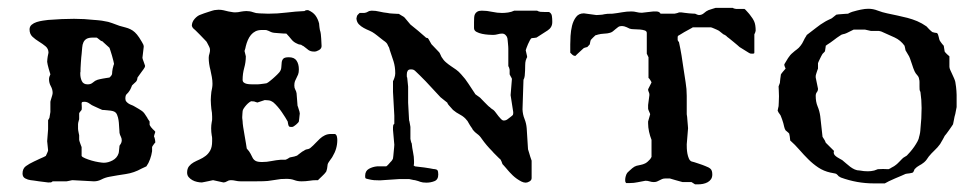

<svg xmlns="http://www.w3.org/2000/svg" viewBox="-20 -466 2526 495"><path d="M38.1 -18.6Q38.1 -31.2 46.6 -37.6Q55.2 -43.9 67.9 -49.8Q69.3 -50.3 73.7 -52.5Q78.1 -54.7 83 -56.9Q87.9 -59.1 92.3 -61Q96.7 -63 98.1 -64Q99.1 -66.4 101.6 -71.5Q104 -76.7 104 -78.6L101.6 -102.1L104 -132.8V-156.2Q104.5 -157.2 105.5 -158.7Q106 -159.7 106.4 -160.4Q106.9 -161.1 107.4 -162.1L109.9 -177.2V-203.6Q109.9 -204.1 110.6 -206.8Q111.3 -209.5 112.5 -213.1Q113.8 -216.8 114.7 -220.5Q115.7 -224.1 115.7 -226.6Q115.7 -235.4 111.1 -243.7Q106.4 -252 106.4 -261.7Q106.4 -267.6 109.9 -274.4Q109.4 -275.9 108.2 -280Q106.9 -284.2 105.5 -289.1Q104 -293.9 103 -298.8Q102.1 -303.7 101.6 -306.6Q101.6 -308.6 102.1 -313.7Q102.5 -318.8 105 -330.1Q105 -340.3 97.4 -346.7Q89.8 -353 80.6 -358.6Q71.3 -364.3 63.7 -371.3Q56.2 -378.4 56.2 -390.1Q56.2 -397.5 61.5 -402.1Q66.9 -406.7 74.7 -409.2Q82.5 -411.6 90.6 -412.8Q98.6 -414.1 104 -414.6Q140.6 -417.5 170.9 -417.5Q197.3 -417.5 223.1 -414.6Q224.1 -414.6 227.5 -414.3Q231 -414.1 235.1 -413.6Q239.3 -413.1 243.2 -412.6Q247.1 -412.1 248.5 -411.6Q259.3 -410.2 268.8 -406.5Q278.3 -402.8 288.1 -399.4Q296.4 -397 303.2 -395.3Q310.1 -393.6 316.2 -390.6Q322.3 -387.7 327.6 -382.8Q333 -377.9 338.9 -369.1Q341.3 -364.7 345.9 -357.7Q350.6 -350.6 350.6 -345.7L347.2 -316.9Q347.2 -315.9 348.1 -313.2Q349.1 -310.5 350.3 -307.1Q351.6 -303.7 352.5 -300.8Q353.5 -297.9 354 -296.4Q354 -292.5 350.1 -287.6Q346.2 -282.7 344.7 -280.3L334.5 -266.1Q334.5 -265.1 333.7 -261.5Q333 -257.8 332 -257.8Q332 -256.8 330.3 -255.1Q328.6 -253.4 326.4 -251.5Q324.2 -249.5 322.5 -247.8Q320.8 -246.1 320.3 -245.6Q320.3 -245.6 319.6 -243.7Q318.8 -241.7 317.9 -239.5Q316.9 -237.3 315.9 -235.4Q314.9 -233.4 314.5 -232.9Q310.5 -226.6 306.9 -223.6Q303.2 -220.7 303.2 -211.9Q303.2 -207 305.7 -204.1Q308.1 -201.2 311.5 -199Q314.9 -196.8 319.1 -195.3Q323.2 -193.8 326.2 -191.9Q334 -187.5 338.4 -184.8Q342.8 -182.1 346.2 -179.7Q349.6 -177.2 352.5 -173.3Q355.5 -169.4 359.9 -162.1Q359.9 -161.1 362.5 -157.5Q365.2 -153.8 365.7 -152.8V-144.5Q365.7 -143.6 368.2 -139.9Q370.6 -136.2 372.1 -135.3Q372.1 -134.8 373.3 -133.5Q374.5 -132.3 376.2 -130.9Q377.9 -129.4 379.2 -127.9Q380.4 -126.5 380.4 -126Q380.4 -125 379.2 -122.1Q377.9 -119.1 377 -114.3Q377.9 -113.3 379.2 -107.9Q380.4 -102.5 380.4 -98.6Q379.9 -98.6 378.7 -96.9Q377.4 -95.2 376 -93.3Q374.5 -91.3 373.3 -89.4Q372.1 -87.4 372.1 -86.9V-76.2Q370.6 -65.9 366.9 -55.7Q363.3 -45.4 357.4 -37.1L344.7 -31.2Q325.7 -20.5 304.4 -17.3Q283.2 -14.2 262.2 -10.3Q251 -8.3 241.7 -3.4Q232.4 1.5 222.2 1.5L166.5 -1.5Q166 -1.5 163.8 -1Q161.6 -0.5 159.2 0Q156.7 0.5 154.3 1Q151.9 1.5 151.4 1.5H115.7Q113.3 3.9 111.3 4.2Q109.4 4.4 104 4.4Q101.1 3.9 94.5 3.2Q87.9 2.4 80.8 1.5Q73.7 0.5 67.4 -0.5Q61 -1.5 59.1 -1.5Q51.8 -2.4 44.9 -6.1Q38.1 -9.8 38.1 -18.6ZM190.4 -64Q191.9 -61 199.5 -57.9Q207 -54.7 216.3 -52Q225.6 -49.3 234.6 -47.9Q243.7 -46.4 247.6 -46.4Q258.8 -46.4 270.3 -52.5Q281.7 -58.6 285.6 -70.3Q286.1 -70.8 286.4 -73.7Q286.6 -76.7 287.1 -80.3Q287.6 -84 287.8 -86.9Q288.1 -89.8 288.1 -90.3Q289.1 -91.3 291.5 -95.5Q293.9 -99.6 293.9 -104Q293.9 -109.4 291.5 -113.8Q289.1 -118.2 288.1 -123.5Q288.1 -124.5 287.8 -129.2Q287.6 -133.8 287.1 -139.4Q286.6 -145 286.4 -149.9Q286.1 -154.8 285.6 -156.2Q284.7 -163.1 281.7 -170.4Q278.8 -177.7 270.5 -179.7Q269.5 -180.2 265.6 -180.7Q261.7 -181.2 257.1 -181.6Q252.4 -182.1 248.5 -182.4Q244.6 -182.6 243.7 -182.6Q242.7 -183.1 234.9 -186.5Q227.1 -189.9 223.1 -191.9Q216.8 -194.3 210.7 -199Q204.6 -203.6 197.8 -203.6Q192.4 -203.6 191.4 -202.4Q190.4 -201.2 190.4 -198.7Q190.4 -196.3 190.7 -193.6Q190.9 -190.9 190.9 -187.5L190.4 -182.6Q189.5 -181.6 186.8 -178.2Q184.1 -174.8 184.1 -173.8V-158.7Q184.1 -158.2 182.9 -154.5Q181.6 -150.9 181.6 -149.4Q181.2 -147.5 181.2 -145.5V-140.1V-133.8Q181.2 -131.8 181.6 -129.9Q181.6 -127.9 182.9 -123Q184.1 -118.2 184.1 -117.2V-105.5Q184.1 -105 184.8 -102.3Q185.5 -99.6 186.8 -96.4Q188 -93.3 189 -90.3Q189.9 -87.4 190.4 -86.9ZM187 -275.4Q187 -265.6 190.9 -257.1Q194.8 -248.5 206.1 -248.5Q214.4 -248.5 219.7 -253.4Q225.1 -258.3 231.4 -260.3Q232.9 -260.7 236.8 -261.7Q240.7 -262.7 245.1 -263.4Q249.5 -264.2 254.2 -264.9Q258.8 -265.6 262.2 -266.1Q269 -272 269 -276.4Q269 -280.8 270.5 -289.1Q270.5 -290 271.7 -293.7Q272.9 -297.4 272.9 -298.3Q272.9 -298.8 273.4 -299.3Q273.4 -299.8 273.7 -300.3Q273.9 -300.8 273.9 -301.8Q273.9 -303.2 272.2 -309.6Q270.5 -315.9 268.6 -323Q266.6 -330.1 264.6 -335.9Q262.7 -341.8 262.2 -342.8Q261.2 -343.8 258.8 -345.9Q256.3 -348.1 253.9 -350.3Q251.5 -352.5 249.3 -354.5Q247.1 -356.4 246.1 -357.4Q246.1 -358.4 243.4 -359.6Q240.7 -360.8 240.2 -360.8Q239.3 -361.3 234.6 -365.2Q230 -369.1 229 -369.1H219.7Q209 -369.1 203.4 -366Q197.8 -362.8 195.1 -356.9Q192.4 -351.1 191.9 -343.3Q191.4 -335.4 190.4 -326.2Q189.9 -324.2 189.5 -318.1Q189 -312 188.5 -304.7Q188 -297.4 187.7 -290.5Q187.5 -283.7 187.5 -280.3Q187 -280.3 187 -278.3Q187 -276.4 187 -275.4Z M462.4 -21Q462.4 -31.2 467.3 -37.4Q472.2 -43.5 479.2 -47.4Q486.3 -51.3 494.6 -54.9Q502.9 -58.6 510 -64Q517.1 -69.3 522 -78.1Q526.9 -86.9 526.9 -101.6Q526.9 -105.5 526.9 -109.1Q526.9 -112.8 525.9 -116.7Q524.4 -125.5 524.4 -135.3Q524.4 -143.1 525.9 -151.4Q526.9 -155.3 526.9 -158.4Q526.9 -161.6 526.9 -165.5Q526.9 -170.9 526.4 -175.3Q525.9 -179.7 524.9 -185.1Q524.4 -190.4 523.9 -196.3Q523.4 -202.1 523.4 -208Q523.4 -213.4 523.9 -218.5Q524.4 -223.6 524.9 -229Q525.9 -234.4 526.9 -239.5Q527.8 -244.6 527.8 -250Q527.8 -258.8 526.1 -267.8Q524.4 -276.9 522.5 -285.6Q520.5 -293 519.3 -301Q518.1 -309.1 518.1 -316.9Q518.1 -319.8 518.6 -322.5Q519 -325.2 520 -327.6Q521.5 -332.5 521.5 -337.9Q521.5 -338.4 521.2 -338.6Q521 -338.9 521 -339.8V-341.3Q520.5 -342.8 519.3 -345.5Q518.1 -348.1 516.6 -350.8Q515.1 -353.5 513.9 -356Q512.7 -358.4 512.2 -358.9Q510.3 -360.8 505.4 -366Q500.5 -371.1 495.1 -376.7Q489.7 -382.3 484.6 -387.2Q479.5 -392.1 477.5 -393.6Q477.1 -394.5 475.8 -396.5Q474.6 -398.4 474.6 -399.4Q474.6 -409.2 481.9 -417.5Q489.3 -425.8 497.1 -428.2Q500.5 -429.7 506.1 -431.6Q511.7 -433.6 517.3 -435.3Q522.9 -437 527.3 -438.5Q531.7 -439.9 532.7 -439.9Q533.7 -439.9 537.6 -440.4Q541.5 -440.9 543.5 -440.9Q550.3 -440.9 556.4 -439.5Q562.5 -438 568.8 -436.5Q572.8 -436 577.1 -435.1Q581.5 -434.1 585.9 -434.1Q590.3 -434.1 593.8 -434.6Q597.2 -435.1 601.1 -436Q604.5 -436.5 607.9 -437Q611.3 -437.5 615.2 -437.5Q624.5 -437.5 632.3 -434.6Q640.1 -431.6 648.4 -431.6Q648.9 -431.6 651.9 -431.4Q654.8 -431.2 658.4 -431.2Q662.1 -431.2 665.8 -430.9Q669.4 -430.7 671.9 -430.7Q695.3 -430.7 718.5 -433.6Q741.7 -436.5 765.1 -437.5Q767.6 -439.5 769.3 -439.7Q771 -439.9 774.4 -439.9Q787.1 -434.6 793.5 -425.8Q799.8 -417 802.7 -405.3Q802.7 -404.3 803 -401.4Q803.2 -398.4 803.7 -395Q804.2 -391.6 804.7 -388.7Q805.2 -385.7 805.7 -385.3Q805.7 -384.8 806.2 -383.5Q806.6 -382.3 807.1 -378.2Q807.6 -374 808.1 -366.7Q808.6 -359.4 809.1 -347.2Q809.1 -340.8 802.5 -336.9Q795.9 -333 790.5 -333Q785.2 -333 781.7 -334Q778.3 -335 775.4 -336.9Q772.5 -338.9 769.5 -341.6Q766.6 -344.2 762.2 -347.2Q761.7 -347.2 759.5 -348.4Q757.3 -349.6 756.3 -350.6Q755.9 -350.6 752 -351.3Q748 -352.1 747.1 -353Q737.3 -356.9 731.7 -364Q726.1 -371.1 718.3 -379.4Q715.8 -379.4 710.7 -379.6Q705.6 -379.9 699.5 -380.4Q693.4 -380.9 688 -381.3Q682.6 -381.8 680.7 -382.8Q679.7 -382.8 674.8 -385.3Q669.9 -387.7 668.5 -387.7Q668 -388.7 662.8 -388.7Q657.7 -388.7 655.3 -388.7Q645.5 -388.7 638.7 -385.3Q631.8 -381.8 627 -376Q622.1 -370.1 618.9 -362.5Q615.7 -355 613.8 -347.2Q613.8 -346.2 612.5 -341.3Q611.3 -336.4 610.4 -334.5Q610.4 -333.5 611.1 -331.8Q611.8 -330.1 613.8 -320.8Q613.8 -305.7 609.6 -290.8Q605.5 -275.9 605.5 -260.3Q605.5 -255.9 608.4 -253.4Q611.3 -251 615.5 -250Q619.6 -249 624.3 -248.8Q628.9 -248.5 632.3 -248.5H643.6Q646 -248.5 650.1 -249Q654.3 -249.5 658.2 -250Q662.1 -250.5 665.3 -251Q668.5 -251.5 668.5 -252Q668.9 -252 671.4 -253.7Q673.8 -255.4 676.5 -257.6Q679.2 -259.8 682.1 -262.2Q685.1 -264.6 686.5 -266.1Q688 -267.6 690.2 -269.5Q692.4 -271.5 694.6 -273.7Q696.8 -275.9 698.5 -277.8Q700.2 -279.8 700.7 -280.3Q705.1 -286.1 705.3 -293Q705.6 -299.8 706.3 -305.4Q707 -311 710.4 -314.7Q713.9 -318.4 724.6 -318.4Q738.8 -318.4 744.6 -309.6Q750.5 -300.8 750.5 -287.1Q750.5 -278.8 748.5 -273.9Q746.6 -269 744.4 -265.1Q742.2 -261.2 740.5 -256.8Q738.8 -252.4 738.8 -245.6Q738.8 -239.3 741.2 -235.1Q743.7 -231 744.6 -225.6L747.1 -193.4Q747.6 -192.9 748.3 -190.4Q749 -188 750 -184.8Q751 -181.6 752 -178.5Q752.9 -175.3 752.9 -173.3Q752.4 -170.9 752.2 -167.5Q752 -164.1 751.5 -160.6Q751 -156.7 750.5 -152.8Q750 -151.4 748 -149.2Q746.1 -147 743.4 -144.8Q740.7 -142.6 737.8 -140.6Q734.9 -138.7 732.9 -138.7Q731 -138.7 728 -138.9Q725.1 -139.2 724.6 -141.1Q723.6 -142.1 722.7 -147Q721.7 -151.9 721.7 -152.8Q719.2 -157.2 715.3 -163.6Q711.4 -169.9 706.5 -177Q701.7 -184.1 695.8 -190.9Q689.9 -197.8 684.1 -202.6Q678.7 -206.5 672.6 -207.3Q666.5 -208 662.6 -208L643.6 -201.7Q642.6 -201.7 638.9 -203.1Q635.3 -204.6 633.8 -204.6H631.8Q630.9 -204.6 630.4 -204.8Q629.9 -205.1 628.9 -205.1Q626.5 -205.1 622.6 -202.1Q618.7 -199.2 615 -195.1Q611.3 -190.9 608.4 -186.5Q605.5 -182.1 605.5 -179.2Q605.5 -178.2 605 -173.1Q604.5 -168 604.5 -164.6Q604.5 -163.6 604.5 -161.6Q604.5 -159.7 605 -157.7Q605 -155.8 605.5 -152.8Q605.5 -148.9 606.9 -138.9Q608.4 -128.9 610.4 -117.9Q612.3 -106.9 614 -96.9Q615.7 -86.9 616.2 -83Q623 -75.7 626 -69.6Q628.9 -63.5 631.6 -58.6Q634.3 -53.7 639.4 -51Q644.5 -48.3 655.8 -48.3Q668 -48.3 679.9 -50.8Q691.9 -53.2 704.1 -54.2H715.8Q716.8 -54.2 721.4 -56.6Q726.1 -59.1 727.1 -60.1L738.8 -62.5Q740.7 -63.5 743.9 -64.2Q747.1 -64.9 747.1 -65.9Q748.5 -66.9 754.4 -71.5Q760.3 -76.2 762.2 -76.7Q767.1 -80.6 772.5 -81.3Q777.8 -82 781.7 -85.9Q787.6 -90.8 793.2 -96.9Q798.8 -103 804.7 -108.4Q810.5 -113.8 817.6 -117.2Q824.7 -120.6 833.5 -120.6H843.8Q847.7 -118.2 848.6 -113.8Q849.6 -109.4 849.6 -105Q849.6 -82.5 837.4 -62.5Q837.4 -62 835.7 -59.6Q834 -57.1 831.8 -54.2Q829.6 -51.3 827.9 -48.6Q826.2 -45.9 825.7 -44.9Q825.2 -44.4 824.7 -42Q824.2 -39.6 824 -36.6Q823.7 -33.7 823.2 -31Q822.8 -28.3 822.3 -27.8Q822.3 -26.9 821.5 -24.9Q820.8 -22.9 819.8 -22Q818.8 -20.5 816.2 -17.6Q813.5 -14.6 810.1 -11.5Q806.6 -8.3 803.7 -5.4Q800.8 -2.4 799.8 -1.5H795.4Q786.6 -1.5 777.8 0Q767.6 1.5 757.3 1.5Q747.1 1.5 738.8 -1.7Q730.5 -4.9 718.3 -4.9Q715.8 -4.9 710.4 -4.6Q705.1 -4.4 704.1 -4.4L681.2 -1Q670.4 1 659.2 1.2Q647.9 1.5 636.7 1.5H601.1Q593.3 1.5 587.4 0Q581.5 -1.5 574.7 -1.5Q569.8 -1.5 565.2 1.5Q560.5 4.4 556.2 4.4L529.3 -1.5Q528.8 -1.5 525.4 -0.7Q522 0 517.6 1Q513.2 2 508.3 2.9Q503.4 3.9 500.5 4.4Q494.6 4.4 488 2.9Q481.4 1.5 475.8 -1.7Q470.2 -4.9 466.3 -9.5Q462.4 -14.2 462.4 -21Z M959.5 -1Q950.7 -1 944.3 -1.5Q938 -2 928.2 -4.4Q922.9 -5.4 922.1 -6.8Q921.4 -8.3 921.4 -12.7Q921.4 -25.4 931.2 -30.8Q940.9 -36.1 952.1 -37.1H975.6Q976.6 -37.1 981 -41.7Q985.4 -46.4 987.3 -48.8Q988.8 -49.8 991 -53.2Q993.2 -56.6 993.2 -57.6Q993.7 -59.6 994.1 -64.7Q994.6 -69.8 995.1 -75.4Q995.6 -81.1 996.1 -85.9Q996.6 -90.8 996.6 -92.8L993.2 -130.9V-137.7Q993.2 -140.1 993.7 -142.6Q994.1 -145 996.6 -147V-168L993.2 -229V-256.8Q994.6 -258.8 996.8 -265.1Q999 -271.5 999 -276.9Q999 -293.9 994.6 -307.9Q990.2 -321.8 984.9 -336.9Q984.9 -337.9 983.6 -341.8Q982.4 -345.7 981.4 -346.2Q979.5 -350.6 978.3 -352.8Q977.1 -355 973.1 -358.4Q971.7 -359.4 968 -362.1Q964.4 -364.7 960.2 -368.2Q956.1 -371.6 951.9 -374.8Q947.8 -377.9 945.8 -379.4Q939.9 -383.8 932.4 -387Q924.8 -390.1 917.7 -394Q910.6 -397.9 905.3 -403.3Q899.9 -408.7 898.9 -418Q898.9 -418.9 899.7 -422.1Q900.4 -425.3 901.4 -426.8Q901.9 -427.7 904.1 -429.7Q906.2 -431.6 907.2 -432.6H918.9Q924.3 -433.1 928.5 -435.8Q932.6 -438.5 938.5 -438.5Q948.7 -438.5 958.7 -436Q968.8 -433.6 979 -432.6Q980 -432.1 984.4 -431.6Q988.8 -431.2 993.7 -430.9Q998.5 -430.7 1002.9 -430.4Q1007.3 -430.2 1008.3 -430.2Q1009.3 -429.2 1015.1 -426Q1021 -422.9 1022.9 -420.9L1038.1 -402.8Q1048.3 -395 1057.9 -386.7Q1067.4 -378.4 1077.1 -370.1Q1077.1 -369.1 1079.6 -368.4Q1082 -367.7 1083 -367.7Q1083.5 -366.7 1084.5 -365.7Q1085.4 -364.7 1085.4 -364.3L1092.3 -352.1L1112.3 -331.1Q1113.3 -330.1 1115.5 -325.2Q1117.7 -320.3 1118.2 -319.3Q1123.5 -310.5 1129.9 -305.2Q1136.2 -299.8 1142.8 -295.4Q1149.4 -291 1156 -286.4Q1162.6 -281.7 1168.9 -274.4Q1180.2 -262.2 1187.5 -250.5Q1194.8 -238.8 1204.6 -224.6Q1204.6 -223.6 1205.8 -222.9Q1207 -222.2 1208 -221.2L1216.3 -215.3Q1217.8 -214.4 1221.4 -210.4Q1225.1 -206.5 1229.5 -202.1Q1233.9 -197.8 1237.8 -193.8Q1241.7 -189.9 1243.2 -189.5Q1244.1 -188 1247.6 -185.5Q1251 -183.1 1252 -182.6Q1254.9 -180.2 1258.3 -175.5Q1261.7 -170.9 1265.1 -166.5Q1268.6 -162.1 1272 -158.7Q1275.4 -155.3 1278.8 -155.3Q1284.2 -155.3 1288.3 -158.4Q1292.5 -161.6 1296.4 -164.6Q1301.8 -168.5 1302.5 -170.2Q1303.2 -171.9 1303.2 -176.8L1296.4 -220.7L1299.8 -262.7Q1299.8 -263.2 1298.8 -265.1Q1297.9 -267.1 1296.6 -269Q1295.4 -271 1294.7 -272.7Q1293.9 -274.4 1293.9 -274.4V-286.1Q1293.9 -287.6 1292.7 -291Q1291.5 -294.4 1290.5 -295.4V-340.3Q1290.5 -341.8 1290.3 -345.7Q1290 -349.6 1289.6 -354Q1289.1 -358.4 1288.8 -362.3Q1288.6 -366.2 1288.1 -367.7Q1287.1 -372.1 1283.4 -375.7Q1279.8 -379.4 1274.4 -379.4Q1269 -379.4 1263.2 -377.7Q1257.3 -376 1251 -376Q1247.6 -376 1239.5 -376.5Q1231.4 -377 1223.1 -378.7Q1214.8 -380.4 1208.5 -383.8Q1202.1 -387.2 1202.1 -393.6V-408.7Q1202.1 -414.6 1202.4 -420.2Q1202.6 -425.8 1204.6 -429.7Q1206.5 -433.6 1210.7 -436Q1214.8 -438.5 1222.2 -438.5Q1235.4 -438.5 1248.8 -435.5Q1262.2 -432.6 1274.4 -432.6Q1281.2 -432.6 1290 -433.8Q1298.8 -435.1 1305.7 -438.5H1364.7Q1368.7 -436 1373.5 -435.5Q1378.4 -435.1 1383.8 -435.1H1395.5Q1401.9 -431.6 1402.8 -425Q1403.8 -418.5 1403.8 -411.6V-408.7Q1403.8 -395.5 1392.1 -387.7L1364.7 -370.1Q1364.7 -369.6 1362.8 -369.1Q1360.8 -368.7 1358.4 -368.4Q1356 -368.2 1353.5 -367.9Q1351.1 -367.7 1350.6 -367.7Q1348.6 -366.7 1346.2 -362.3Q1343.8 -357.9 1341.3 -352.3Q1338.9 -346.7 1337.2 -342Q1335.4 -337.4 1335.4 -336.4L1338.9 -320.8Q1338.9 -320.3 1338.9 -318.6Q1338.9 -316.9 1337.9 -316.9Q1337.9 -315.9 1336.7 -313.5Q1335.4 -311 1335.4 -310.1Q1334 -304.7 1334 -297.9Q1334 -291 1333.7 -283.9Q1333.5 -276.9 1332.8 -270.5Q1332 -264.2 1329.6 -260.3L1327.1 -184.1Q1327.6 -170.9 1332.3 -159.4Q1336.9 -147.9 1337.9 -135.3L1341.3 -81.1Q1342.3 -76.7 1344.2 -71.8Q1346.7 -62.5 1350.6 -51.8V-6.8Q1350.6 -1.5 1345.2 1.7Q1339.8 4.9 1335.4 4.9Q1330.1 4.9 1324.2 2Q1318.4 -1 1312.5 -5.1Q1306.6 -9.3 1301.8 -13.9Q1296.9 -18.6 1293.9 -22Q1292.5 -23.4 1289.8 -26.6Q1287.1 -29.8 1284.2 -33.2Q1281.2 -36.6 1278.8 -39.3Q1276.4 -42 1275.4 -43Q1275.4 -43.9 1273.2 -49.1Q1271 -54.2 1270.5 -54.7Q1269.5 -55.2 1266.4 -58.3Q1263.2 -61.5 1259.5 -65.2Q1255.9 -68.8 1252.7 -72Q1249.5 -75.2 1249 -76.2Q1233.9 -91.3 1222.2 -107.9Q1216.8 -116.2 1210.4 -120.6Q1204.1 -125 1198.7 -131.8Q1198.7 -132.8 1196.3 -136.2Q1193.8 -139.6 1192.9 -141.1Q1192.4 -141.6 1191.2 -143.8Q1189.9 -146 1188.5 -148.4Q1187 -150.9 1185.8 -153.1Q1184.6 -155.3 1184.1 -155.3Q1177.2 -164.6 1166.5 -170.2Q1155.8 -175.8 1147.9 -182.6L1139.6 -191.9Q1138.7 -192.4 1136 -196Q1133.3 -199.7 1133.3 -201.2L1115.7 -215.3L1077.1 -256.8Q1075.2 -258.8 1071 -262.9Q1066.9 -267.1 1062.5 -271.5Q1058.1 -275.9 1054.4 -279.3Q1050.8 -282.7 1049.8 -283.7Q1047.4 -285.6 1045.2 -286.4Q1043 -287.1 1039.1 -287.1Q1033.2 -287.1 1031 -283.4Q1028.8 -279.8 1028.8 -274.4Q1028.8 -273.4 1028.8 -269.8Q1028.8 -266.1 1029.8 -266.1L1032.2 -242.7V-201.2L1034.7 -155.3Q1035.2 -155.3 1035.6 -152.8Q1036.1 -150.4 1036.6 -147.5Q1037.1 -144.5 1037.6 -141.8Q1038.1 -139.2 1038.1 -138.7V-107.9Q1038.1 -107.4 1039.3 -102.3Q1040.5 -97.2 1041.5 -96.2Q1042.5 -85 1044.9 -73.5Q1047.4 -62 1047.4 -50.8Q1047.4 -48.3 1047.4 -45.2Q1047.4 -42 1046.4 -39.6L1049.8 -37.1Q1052.7 -36.6 1059.6 -35.9Q1066.4 -35.2 1074 -34.2Q1081.5 -33.2 1088.1 -32Q1094.7 -30.8 1097.2 -30.3Q1106 -29.8 1107.9 -26.9Q1109.9 -23.9 1109.9 -16.1Q1109.9 -2.9 1100.1 1Q1090.3 4.9 1079.6 4.9Q1074.2 4.9 1070.6 4.4Q1066.9 3.9 1064 2.9Q1061 2 1057.9 0.7Q1054.7 -0.5 1049.8 -1.5Q1047.4 -1.5 1041.7 -2.9Q1036.1 -4.4 1034.7 -4.4H1010.3Z M1695.8 -5.9Q1690.4 -5.9 1687 -4.4Q1683.6 -2.9 1680.4 -1.2Q1677.2 0.5 1673.8 2Q1670.4 3.4 1665.5 3.4Q1660.2 3.4 1655 1.7Q1649.9 0 1644 0Q1632.8 2 1623.5 3.9Q1614.3 5.9 1604.5 5.9H1594.2Q1592.3 3.4 1592 1.7Q1591.8 0 1591.8 -2.4Q1591.8 -6.8 1593.3 -12Q1594.7 -17.1 1597.2 -20.5Q1597.7 -21 1599.4 -22.7Q1601.1 -24.4 1603 -26.1Q1605 -27.8 1606.9 -29.5Q1608.9 -31.2 1609.9 -32.2Q1615.7 -37.1 1621.1 -38.6Q1626.5 -40 1632.1 -41Q1637.7 -42 1643.6 -44.9Q1649.4 -47.9 1656.2 -55.7Q1656.7 -56.6 1658.2 -58.8Q1659.7 -61 1659.7 -61.5V-105.5Q1655.8 -115.2 1653.3 -126.5Q1650.9 -137.7 1650.9 -147.9V-152.8L1656.2 -171.4Q1656.2 -171.9 1655.5 -173.8Q1654.8 -175.8 1653.6 -178.2Q1652.3 -180.7 1651.6 -182.9Q1650.9 -185.1 1650.9 -186V-195.3L1654.3 -221.2Q1654.3 -225.6 1652.6 -228.8Q1650.9 -231.9 1650.9 -235.8L1659.7 -253.4Q1659.7 -254.4 1656.7 -259.3Q1653.8 -264.2 1651.9 -265.1V-318.4L1647.5 -327.6V-380.9Q1647.5 -385.7 1642.3 -387.5Q1637.2 -389.2 1630.1 -389.9Q1623 -390.6 1615.5 -390.6Q1607.9 -390.6 1603.5 -392.1Q1602.5 -392.6 1595.7 -395.8Q1588.9 -398.9 1583.5 -398.9Q1577.6 -398.9 1574 -396.5Q1570.3 -394 1566.9 -390.9Q1563.5 -387.7 1559.6 -384.8Q1555.7 -381.8 1550.3 -380.9Q1549.3 -380.4 1545.4 -379.9Q1541.5 -379.4 1537.1 -379.2Q1532.7 -378.9 1528.8 -378.4Q1524.9 -377.9 1524.4 -377.4Q1523.4 -377.4 1522 -377Q1520.5 -376.5 1519 -376L1515.1 -375Q1513.2 -373 1508.5 -368.7Q1503.9 -364.3 1503.4 -363.3Q1502.4 -361.8 1501.5 -356.9Q1500.5 -352.1 1500.5 -351.6L1494.1 -344.7L1490.2 -343.8Q1488.8 -343.3 1487.3 -342.8Q1485.8 -342.3 1485.4 -342.3Q1483.9 -341.3 1481 -338.4Q1478 -335.4 1474.4 -332.3Q1470.7 -329.1 1467.8 -326.2Q1464.8 -323.2 1463.4 -321.8Q1459 -321.8 1455.8 -324.7Q1452.6 -327.6 1450.2 -330.1V-351.6Q1450.2 -359.9 1450.9 -373.3Q1451.7 -386.7 1454.8 -399.7Q1458 -412.6 1465.1 -422.1Q1472.2 -431.6 1485.4 -431.6L1517.6 -427.2Q1521 -427.2 1526.4 -427.7Q1531.7 -428.2 1532.7 -428.2Q1533.7 -428.2 1538.6 -429.4Q1543.5 -430.7 1559.1 -430.7Q1571.3 -432.1 1583.5 -434.3Q1595.7 -436.5 1607.9 -436.5Q1614.7 -436.5 1621.1 -434.8Q1627.4 -433.1 1634.8 -433.1L1664.6 -436.5H1671.4Q1674.8 -436.5 1677.7 -435.5Q1680.7 -434.6 1683.1 -430.7H1718.8Q1719.2 -430.7 1724.4 -431.9Q1729.5 -433.1 1730.5 -434.1H1736.3Q1739.3 -433.6 1745.1 -432.9Q1751 -432.1 1756.6 -431.6Q1762.2 -431.2 1766.6 -430.9Q1771 -430.7 1772 -430.7L1777.8 -428.2Q1778.8 -427.7 1779.8 -427.7Q1780.8 -427.2 1781.7 -427.2Q1789.6 -427.2 1795.2 -432.4Q1800.8 -437.5 1806.6 -439.9Q1810.5 -440.9 1817.4 -443.4Q1824.2 -445.8 1825.2 -445.8H1869.1Q1870.1 -444.8 1873.5 -443.8Q1877 -442.9 1878.4 -442.9H1899.4Q1899.9 -442.9 1901.6 -441.2Q1903.3 -439.5 1905.5 -437Q1907.7 -434.6 1909.9 -432.1Q1912.1 -429.7 1913.1 -428.2Q1921.4 -418 1924.8 -409.7Q1928.2 -401.4 1928.2 -386.7Q1928.2 -385.7 1927 -382.3Q1925.8 -378.9 1924.8 -377.4V-330.1Q1924.8 -328.1 1922.9 -327.9Q1920.9 -327.6 1919.4 -327.6Q1916.5 -327.6 1915 -327.9Q1913.6 -328.1 1910.2 -330.1L1886.7 -344.7Q1885.3 -346.2 1880.6 -350.1Q1876 -354 1870.6 -358.4Q1865.2 -362.8 1860.4 -366.7Q1855.5 -370.6 1854 -371.6Q1854 -372.6 1850.1 -375Q1846.2 -377.4 1845.2 -377.4L1833.5 -386.7Q1832 -387.7 1828.6 -389.2Q1825.2 -390.6 1822 -392.1Q1818.8 -393.6 1816.2 -394.5Q1813.5 -395.5 1813 -395.5H1766.1Q1765.1 -395 1763.7 -394Q1760.7 -392.1 1760.3 -392.1Q1757.8 -390.6 1753.2 -388.2Q1748.5 -385.7 1743.9 -383.1Q1739.3 -380.4 1735.4 -377.9Q1731.4 -375.5 1730.5 -375Q1728 -374 1727.5 -372.6Q1727.1 -371.1 1727.1 -370.1V-363.3Q1727.1 -361.8 1728.5 -359.9Q1729.5 -358.4 1730.5 -357.4Q1734.4 -339.4 1737.1 -323Q1739.7 -306.6 1742.2 -289.1Q1744.6 -271 1747.6 -253.9Q1750.5 -236.8 1750.5 -218.8V-171.4Q1751 -169.9 1751.5 -164.8Q1752 -159.7 1752.4 -153.6Q1752.9 -147.5 1753.4 -142.1Q1753.9 -136.7 1753.9 -135.3L1750.5 -93.8Q1750.5 -89.8 1750.7 -83.3Q1751 -76.7 1752.2 -70.1Q1753.4 -63.5 1755.9 -57.6Q1758.3 -51.8 1762.7 -49.8Q1764.6 -49.3 1769.8 -47.9Q1774.9 -46.4 1780.5 -44.4Q1786.1 -42.5 1791 -40.8Q1795.9 -39.1 1797.9 -38.1Q1807.6 -34.7 1812 -30.5Q1816.4 -26.4 1816.4 -16.1Q1816.4 -8.8 1813 -3.9Q1809.6 1 1804.2 3.9Q1798.8 6.8 1792.2 8.1Q1785.6 9.3 1779.3 9.3H1772L1762.7 3.4H1739.7Q1738.3 2.9 1733.4 1.7Q1728.5 0.5 1722.9 -1.2Q1717.3 -2.9 1712.6 -4.2Q1708 -5.4 1707 -5.9Z M2017.1 -105.5Q2017.1 -108.9 2016.1 -114.3Q2015.1 -119.6 2014.6 -121.6Q2013.7 -123 2009.8 -126.2Q2005.9 -129.4 2005.4 -129.9Q2002.9 -133.8 2001.7 -139.2Q2000.5 -144.5 1999.5 -148.4Q1998.5 -151.9 1996.3 -158.4Q1994.1 -165 1993.2 -166.5Q1993.2 -167.5 1990.7 -171.1Q1988.3 -174.8 1987.3 -175.8L1984.9 -180.7Q1984.9 -182.1 1986.1 -187Q1987.3 -191.9 1987.3 -192.4Q1987.3 -194.8 1987.8 -202.1Q1988.3 -209.5 1988.3 -217.8Q1988.3 -226.1 1987.8 -233.2Q1987.3 -240.2 1987.3 -243.2L1990.7 -252.4Q1990.7 -252.9 1991 -256.1Q1991.2 -259.3 1991.7 -262.9Q1992.2 -266.6 1992.7 -269.8Q1993.2 -272.9 1993.2 -273.9Q1994.1 -275.9 1998.5 -281.2Q2002.9 -286.6 2005.4 -289.1Q2005.4 -289.6 2003.9 -292.7Q2002.4 -295.9 2002.4 -297.4Q2002 -297.4 2002 -297.9V-298.8L2002.4 -300.8Q2006.3 -307.6 2011.7 -316.2Q2017.1 -324.7 2023.9 -330.1Q2029.3 -335 2034.4 -338.6Q2039.6 -342.3 2043.9 -348.1Q2048.3 -353.5 2051.5 -360.6Q2054.7 -367.7 2059.1 -374Q2059.1 -375 2060.1 -376Q2061 -377 2062 -377.4Q2072.8 -385.3 2084 -394.3Q2095.2 -403.3 2106.4 -409.7Q2106.9 -410.2 2109.6 -411.6Q2112.3 -413.1 2115.5 -414.6Q2118.7 -416 2121.1 -417.2Q2123.5 -418.5 2124.5 -418.9L2136.2 -428.2Q2137.7 -428.7 2142.1 -429Q2146.5 -429.2 2151.4 -429.7Q2156.2 -430.2 2160.6 -430.4Q2165 -430.7 2166.5 -430.7Q2167 -431.2 2168.9 -432.1Q2170.9 -433.1 2173.3 -434.1Q2175.8 -435.1 2178 -435.8Q2180.2 -436.5 2180.7 -436.5Q2189 -439 2199.5 -441.2Q2210 -443.4 2218.8 -443.4Q2231 -443.4 2242.9 -438.7Q2254.9 -434.1 2267.1 -431.6Q2280.3 -428.7 2293.5 -426Q2306.6 -423.3 2319.6 -419.9Q2332.5 -416.5 2344.7 -411.4Q2356.9 -406.2 2368.7 -397.9Q2369.1 -397.5 2371.1 -395.3Q2373 -393.1 2375.5 -390.6Q2377.9 -388.2 2380.4 -386Q2382.8 -383.8 2383.8 -383.3Q2384.3 -382.8 2389.4 -381.8Q2394.5 -380.9 2395.5 -380.9Q2397.5 -379.4 2398.4 -376.7Q2399.4 -374 2400.1 -370.8Q2400.9 -367.7 2401.6 -364.7Q2402.3 -361.8 2403.8 -359.9Q2404.3 -359.4 2405.5 -357.4Q2406.7 -355.5 2408.4 -353.5Q2410.2 -351.6 2411.4 -349.9Q2412.6 -348.1 2413.1 -348.1L2415.5 -333Q2417 -330.6 2421.6 -326.2Q2426.3 -321.8 2427.7 -320.8V-293.9Q2427.7 -290.5 2429.9 -285.6Q2432.1 -280.8 2434.6 -275.4Q2437 -270 2439.5 -264.6Q2441.9 -259.3 2442.9 -254.9Q2444.3 -247.6 2444.8 -242.2Q2445.3 -236.8 2445.8 -231.7Q2446.3 -226.6 2446.3 -221.2Q2446.3 -215.8 2446.3 -208.5V-189.9Q2446.3 -189 2444.8 -182.4Q2443.4 -175.8 2442.9 -172.4Q2441.9 -169.4 2440.9 -165Q2439.9 -160.6 2439.2 -156.2Q2438.5 -151.9 2437.7 -148.7Q2437 -145.5 2437 -145.5Q2436 -144 2433.1 -139.6Q2430.2 -135.3 2426.5 -130.1Q2422.9 -125 2419.7 -120.8Q2416.5 -116.7 2415.5 -115.7Q2415.5 -115.2 2413.8 -112.3Q2412.1 -109.4 2410.2 -105.7Q2408.2 -102.1 2406.2 -98.9Q2404.3 -95.7 2403.8 -94.7Q2397.5 -85.9 2389.4 -78.4Q2381.3 -70.8 2374.5 -62.5Q2370.1 -56.6 2368.7 -54.2Q2367.2 -51.8 2362.3 -47.4Q2355.5 -42 2349.6 -39.1Q2343.8 -36.1 2337.9 -29.8Q2337.9 -28.8 2335.9 -24.9Q2334 -21 2333 -21Q2332 -20.5 2329.6 -20Q2327.1 -19.5 2324 -19Q2320.8 -18.6 2318.1 -18.3Q2315.4 -18.1 2314.5 -17.6Q2311.5 -16.1 2304 -12.9Q2296.4 -9.8 2287.8 -6.1Q2279.3 -2.4 2271.7 1.2Q2264.2 4.9 2261.2 6.8H2232.4Q2189.5 6.8 2147.9 -8.3L2142.1 -11.7Q2141.1 -13.2 2139.6 -14.6Q2136.7 -17.6 2136.2 -17.6Q2135.7 -18.1 2133.5 -18.6Q2131.3 -19 2128.9 -19.5Q2126.5 -20 2124 -20.5Q2121.6 -21 2121.1 -21Q2103.5 -24.9 2089.6 -34.2Q2075.7 -43.5 2064 -55.2Q2052.2 -66.9 2041 -79.8Q2029.8 -92.8 2017.1 -104ZM2130.4 -76.7Q2129.4 -75.2 2129.4 -72.8Q2129.4 -68.8 2132.1 -65.9Q2134.8 -63 2138.2 -60.8Q2141.6 -58.6 2145.3 -56.6Q2148.9 -54.7 2151.4 -53.2Q2156.2 -49.3 2161.4 -44.7Q2166.5 -40 2172.1 -35.9Q2177.7 -31.7 2183.6 -29.1Q2189.5 -26.4 2196.8 -26.4Q2202.1 -25.4 2207 -24.9Q2211.9 -24.4 2217.3 -24.4Q2221.7 -24.4 2225.8 -24.9Q2230 -25.4 2233.9 -26.4L2243.2 -29.8L2256.8 -30.3L2270.5 -29.8Q2271.5 -30.3 2272.9 -30.8Q2274.9 -31.2 2276.4 -32.7Q2277.8 -33.7 2280.3 -34.9Q2282.7 -36.1 2285.2 -37.6Q2287.6 -39.6 2290.5 -41.5Q2291.5 -42 2294.2 -44.7Q2296.9 -47.4 2299.8 -50.3Q2302.7 -53.2 2305.2 -55.9Q2307.6 -58.6 2308.6 -59.1L2317.9 -64.9Q2321.3 -68.4 2326.7 -74.5Q2332 -80.6 2336.9 -87.6Q2341.8 -94.7 2345.5 -101.6Q2349.1 -108.4 2349.6 -113.3Q2350.1 -114.7 2350.8 -117.7Q2351.6 -120.6 2352.1 -124Q2352.5 -127.4 2352.8 -130.1Q2353 -132.8 2353 -133.3Q2356 -161.1 2356 -187.5Q2356 -208.5 2353 -229Q2351.1 -231.9 2350.8 -235.4Q2350.6 -238.8 2350.6 -242.7V-254.4Q2350.6 -259.3 2349.6 -261.7Q2349.1 -267.6 2344.7 -272.2Q2340.3 -276.9 2337.9 -282.2Q2334 -291 2331.8 -298.6Q2329.6 -306.2 2326.2 -314.9Q2325.7 -315.9 2325.2 -317.4Q2324.7 -318.8 2323.7 -320.8L2314.5 -336.4Q2314.5 -336.9 2313.5 -341.8Q2312.5 -346.7 2312 -348.1Q2301.8 -362.3 2286.4 -369.4Q2271 -376.5 2255.4 -383.3Q2253.9 -384.3 2250.2 -385.3Q2246.6 -386.2 2246.1 -386.2H2225.6L2210.4 -389.6H2180.7L2163.1 -380.9Q2157.7 -378.4 2153.8 -377.9Q2149.9 -377.4 2145.5 -374Q2137.2 -368.7 2129.4 -362.5Q2121.6 -356.4 2112.3 -350.6Q2111.8 -350.6 2111.6 -350.1Q2111.3 -349.6 2110.4 -349.1Q2109.4 -348.6 2108.9 -348.1Q2108.9 -347.2 2108.6 -345Q2108.4 -342.8 2107.9 -340.3Q2107.4 -337.9 2107.2 -335.7Q2106.9 -333.5 2106.4 -333L2100.6 -327.1Q2099.1 -325.2 2097.4 -321.5Q2095.7 -317.9 2093.8 -314.2Q2091.8 -310.5 2090.6 -307.4Q2089.4 -304.2 2088.9 -303.2V-289.1Q2088.4 -288.1 2087.4 -285.2Q2086.4 -282.2 2085.4 -279.3Q2084.5 -276.4 2083.7 -273.7Q2083 -271 2083 -270.5V-266.1L2088.9 -237.3Q2088.9 -231.9 2085.9 -228.3Q2083 -224.6 2083 -218.8Q2083 -203.1 2087.9 -191.7Q2092.8 -180.2 2094.7 -166.5L2100.6 -113.3L2106.4 -104Q2106.9 -103.5 2107.9 -100.6Q2108.4 -99.1 2108.9 -98.1Z"/></svg>

Font: IM FELL English SC
Style: Regular
Weight: 400
Designer: Igino Marini
Foundry: Igino Marini
Version: 3.00